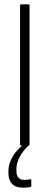

<svg xmlns="http://www.w3.org/2000/svg" viewBox="-20 -675 230 890"><path d="M79 0Q73 0 73 -6V-649Q73 -655 79 -655H112Q117 -655 117 -649V-6Q117 0 112 0ZM87 195Q53 195 36 177.5Q19 160 19 127V119Q19 82 40.5 47.5Q62 13 102 -14L113 -7L114 -1Q89 20 72.5 50Q56 80 56 109V117Q56 138 65.5 148.5Q75 159 93 159Q100 159 106.5 158Q113 157 120 156Q125 155 125 161V186Q125 188 124.5 189.5Q124 191 121 192Q114 193 105 194Q96 195 87 195Z"/></svg>

Font: Sofia Sans Condensed Light
Style: Regular
Weight: 300
Designer: Botio Nikoltchev, Ani Petrova
Foundry: lettersoup
Version: Version 4.101